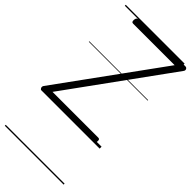

<svg xmlns="http://www.w3.org/2000/svg" viewBox="-387 -962 1414 1414"><g transform="rotate(45 320.0 -255.0)"><path d="M9 0Q1 0 -4 -5.5Q-9 -11 -9.5 -19Q-10 -27 -5 -34L569 -825H136Q127 -825 123.5 -831Q120 -837 121 -851Q123 -864 128 -869.5Q133 -875 142 -875H631Q644 -875 649 -863.5Q654 -852 645 -841L72 -50H549Q558 -50 561.5 -44.5Q565 -39 564 -26Q563 -12 557.5 -6Q552 0 543 0ZM0 365H613V375H0ZM0 -20H613V0H0ZM0 -505H613V-500H0ZM0 -885H613V-875H0Z"/></g></svg>

Font: Playwrite GB J Guides
Style: Italic
Weight: 400
Italic angle: -7.01216°
Designer: Veronika Burian, José Scaglione
Foundry: TypeTogether
Version: Version 1.003